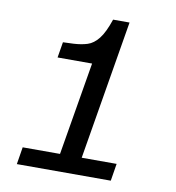

<svg xmlns="http://www.w3.org/2000/svg" viewBox="-75 -717 718 785"><g transform="rotate(10 283.5 -325.0)"><path d="M46.7 0 58.3 -71.7H213.3L278.3 -458.3H135L145.8 -523.3L189.2 -525Q221.7 -526.7 246.7 -534.6Q271.7 -542.5 292.5 -568.8Q313.3 -595 331.7 -650H400L303.3 -71.7H448.3L436.7 0Z"/></g></svg>

Font: Familjen Grotesk GF
Style: Italic
Weight: 400
Designer: Anders Wikstroem, Jonas Baeckman, Matilda Gysing, Kristian Moeller
Foundry: Familjen STHML AB
Version: Version 2.000; Beta; Release 4; Build 6